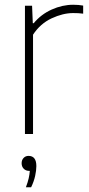

<svg xmlns="http://www.w3.org/2000/svg" viewBox="-20 -564 376 808"><path d="M85 0V-540H115L118 -466.5H122Q152.5 -503.5 197.5 -523.8Q242.5 -544 288 -544Q311 -544 330 -540.5V-506.5Q319.5 -508 309.8 -508.5Q300 -509 287.5 -509Q245 -509 197.2 -486.8Q149.5 -464.5 119 -418V0ZM89 224Q97 203 100.8 186.2Q104.5 169.5 105.5 155H102Q88.5 155 79.8 146Q71 137 71 123Q71 109.5 79.2 100.8Q87.5 92 100 92Q133 92 133 135Q133 153 127.8 176.8Q122.5 200.5 111 224Z"/></svg>

Font: Encode Sans Th
Style: Regular
Weight: 100
Designer: Multiple Designers
Foundry: Impallari Type
Version: Version 3.002; ttfautohint (v1.8.3) -l 8 -r 50 -G 200 -x 14 